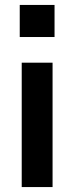

<svg xmlns="http://www.w3.org/2000/svg" viewBox="-20 -758 301 778"><path d="M60 -608V-738H201V-608ZM68 0V-504H193V0Z"/></svg>

Font: Nunitoga
Style: Bold
Weight: 700
Designer: Vernon Adams
Foundry: Vernon Adams
Version: Version 1.0